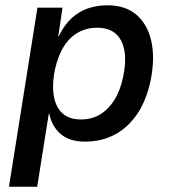

<svg xmlns="http://www.w3.org/2000/svg" viewBox="-20 -528 650 728"><path d="M14 180 122 -499H217L201 -391H203Q224 -434 252 -459.5Q280 -485 314.5 -496.5Q349 -508 387 -508Q456 -508 498 -471.5Q540 -435 554 -370.5Q568 -306 551 -222Q535 -147 500 -95.5Q465 -44 415 -17.5Q365 9 302 9Q244 9 210.5 -19.5Q177 -48 167 -96L165 -97L121 180ZM287 -75Q327 -75 358.5 -93.5Q390 -112 413 -148Q436 -184 447 -237Q465 -324 439.5 -373.5Q414 -423 348 -423Q310 -423 277.5 -405.5Q245 -388 222.5 -352.5Q200 -317 188 -263Q171 -175 196.5 -125Q222 -75 287 -75Z"/></svg>

Font: Nunito Sans 7pt SemiCondensed SemiBold
Style: Italic
Weight: 600
Width: 4
Italic angle: -9°
Designer: Vernon Adams
Foundry: Vernon Adams
Version: Version 3.101;gftools[0.9.27]